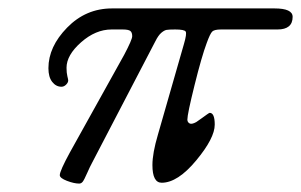

<svg xmlns="http://www.w3.org/2000/svg" viewBox="-20 -420 715 456"><path d="M245 -350Q207 -350 172.5 -319.5Q138 -289 138 -259Q138 -247 140 -239Q142 -231 142 -229Q142 -224 137 -219Q132 -214 126 -214Q113 -214 104 -225.5Q95 -237 95 -258Q95 -309 139.5 -354.5Q184 -400 246 -400H632Q675 -400 675 -380Q675 -350 639 -350H505Q489 -350 484 -345Q479 -340 471 -318Q459 -286 442 -217.5Q425 -149 425 -136Q425 -130 430 -127Q435 -124 446 -130Q452 -134 459.5 -139.5Q467 -145 472 -148.5Q477 -152 478 -152Q490 -152 490 -124Q490 -92 446 -39Q402 14 364 14Q342 14 342 -28Q342 -56 355 -100L417 -316Q424 -340 421 -345Q418 -350 396 -350Q381 -350 375.5 -349Q370 -348 363 -342Q356 -336 349 -322L199 -34Q194 -25 187 -9Q180 7 176.5 11.5Q173 16 168 16Q156 16 139 9.5Q122 3 122 -4Q122 -14 146 -58L275 -290Q294 -326 294 -334Q294 -343 289.5 -346.5Q285 -350 271 -350Z"/></svg>

Font: EB Garamond 12
Style: Italic
Weight: 400
Italic angle: -17°
Version: Version 0.016; ttfautohint (v1.8.4)